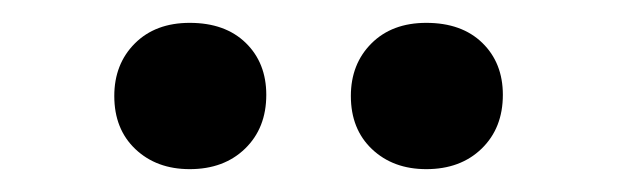

<svg xmlns="http://www.w3.org/2000/svg" viewBox="-20 -770 540 168"><path d="M353 -622Q324 -622 305.5 -639.5Q287 -657 287 -686Q287 -714 305 -732Q323 -750 353 -750Q384 -750 402 -732.5Q420 -715 420 -687Q420 -658 401.5 -640Q383 -622 353 -622ZM146 -622Q117 -622 98.5 -639.5Q80 -657 80 -686Q80 -714 98 -732Q116 -750 146 -750Q177 -750 195 -732.5Q213 -715 213 -687Q213 -658 194.5 -640Q176 -622 146 -622Z"/></svg>

Font: Literata 72pt Medium
Style: Regular
Weight: 500
Designer: Latin by Veronika Burian and Jose Scaglione. Greek by Irene Vlachou. Cyrillic by Vera Evstafieva.
Foundry: TypeTogether
Version: Version 3.002